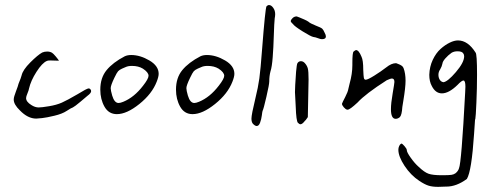

<svg xmlns="http://www.w3.org/2000/svg" viewBox="-20 -600 1932 758"><path d="M339.8 -240.2Q339.8 -244.1 336.9 -247.6Q334 -251 330.1 -251Q323.2 -251 285.2 -227.5Q245.1 -204.1 224.1 -194.8Q203.1 -185.5 173.8 -180.7Q144.5 -175.8 132.8 -175.8Q118.2 -175.8 103.5 -185.5Q83 -198.2 83 -212.9Q83 -218.8 88.4 -231.4Q93.8 -244.1 94.7 -251Q101.6 -281.2 124 -316.4Q146.5 -351.6 165 -359.4Q168 -361.3 178.7 -361.3Q183.6 -361.3 195.3 -360.8Q207 -360.4 210 -360.4Q211.9 -360.4 212.9 -360.4Q210 -365.2 200.2 -377Q190.4 -388.7 185.5 -391.6Q177.7 -396.5 166 -396.5Q155.3 -396.5 146.5 -392.6Q128.9 -382.8 99.6 -353.5Q70.3 -324.2 65.4 -302.7Q61.5 -289.1 57.1 -279.3Q52.7 -269.5 49.8 -257.8Q46.9 -250 43 -239.3Q39.1 -228.5 36.6 -220.7Q34.2 -212.9 34.2 -207Q34.2 -187.5 58.6 -164.1Q89.8 -131.8 123 -131.8Q128.9 -131.8 146.5 -133.8Q164.1 -135.7 194.8 -143.1Q225.6 -150.4 243.2 -162.1Q262.7 -174.8 267.6 -175.8Q275.4 -179.7 297.4 -198.2Q319.3 -216.8 325.2 -221.7Q339.8 -232.4 339.8 -240.2Z M498 -382.8Q483.4 -382.8 472.7 -377.9Q425.8 -353.5 400.9 -323.2Q376 -293 376 -246.1Q376 -208 392.6 -178.7Q409.2 -149.4 441.4 -149.4Q480.5 -149.4 530.3 -189.5Q580.1 -229.5 598.6 -277.3Q606.4 -296.9 606.4 -308.6Q606.4 -339.8 569.8 -361.3Q533.2 -382.8 498 -382.8ZM544.9 -261.7Q509.8 -215.8 466.8 -198.2Q455.1 -193.4 448.2 -193.4Q431.6 -193.4 422.9 -222.7Q417 -243.2 417 -252Q417 -262.7 431.6 -293Q441.4 -313.5 446.3 -318.8Q451.2 -324.2 461.9 -329.1Q469.7 -332 475.6 -335Q485.4 -339.8 501 -339.8Q526.4 -339.8 543.9 -329.1Q566.4 -314.5 566.4 -300.8Q566.4 -289.1 544.9 -261.7Z M796.9 -382.8Q782.2 -382.8 771.5 -377.9Q724.6 -353.5 699.7 -323.2Q674.8 -293 674.8 -246.1Q674.8 -208 691.4 -178.7Q708 -149.4 740.2 -149.4Q779.3 -149.4 829.1 -189.5Q878.9 -229.5 897.5 -277.3Q905.3 -296.9 905.3 -308.6Q905.3 -339.8 868.7 -361.3Q832 -382.8 796.9 -382.8ZM843.8 -261.7Q808.6 -215.8 765.6 -198.2Q753.9 -193.4 747.1 -193.4Q730.5 -193.4 721.7 -222.7Q715.8 -243.2 715.8 -252Q715.8 -262.7 730.5 -293Q740.2 -313.5 745.1 -318.8Q750 -324.2 760.7 -329.1Q768.6 -332 774.4 -335Q784.2 -339.8 799.8 -339.8Q825.2 -339.8 842.8 -329.1Q865.2 -314.5 865.2 -300.8Q865.2 -289.1 843.8 -261.7Z M1042 -580.1Q1037.1 -580.1 1032.2 -575.2Q1027.3 -568.4 1014.6 -404.3Q1008.8 -326.2 1003.9 -290.5Q999 -254.9 988.3 -211.9Q972.7 -147.5 972.7 -131.8Q972.7 -118.2 978.5 -111.3Q987.3 -102.5 993.2 -102.5Q1002 -102.5 1006.8 -115.7Q1011.7 -128.9 1013.7 -144.5Q1015.6 -160.2 1016.6 -162.1Q1020.5 -168.9 1031.7 -217.8Q1043 -266.6 1043 -278.3Q1043 -299.8 1047.9 -318.4Q1053.7 -335.9 1056.6 -374Q1059.6 -412.1 1061 -460.4Q1062.5 -508.8 1064.5 -527.3Q1066.4 -537.1 1066.4 -543.9Q1066.4 -558.6 1058.6 -569.3Q1050.8 -580.1 1042 -580.1Z M1135.7 -505.9Q1142.6 -496.1 1174.8 -476.1Q1207 -456.1 1216.8 -454.1Q1225.6 -453.1 1235.4 -449.2Q1245.1 -445.3 1251 -445.3Q1266.6 -445.3 1266.6 -456.1Q1266.6 -461.9 1261.7 -470.7Q1256.8 -482.4 1252 -486.8Q1247.1 -491.2 1226.6 -499Q1204.1 -507.8 1197.3 -514.6Q1191.4 -518.6 1181.6 -522.9Q1171.9 -527.3 1162.1 -531.2Q1152.3 -535.2 1151.4 -535.2Q1141.6 -535.2 1134.8 -528.3Q1127.9 -521.5 1127.9 -516.6Q1127.9 -512.7 1135.7 -505.9ZM1183.6 -350.6Q1176.8 -358.4 1168 -358.4Q1159.2 -358.4 1154.3 -350.6Q1151.4 -345.7 1148.9 -316.9Q1146.5 -288.1 1145.5 -264.6Q1144.5 -241.2 1144.5 -236.3Q1144.5 -227.5 1147.5 -178.7Q1149.4 -122.1 1156.2 -115.2Q1162.1 -109.4 1166 -109.4Q1173.8 -109.4 1184.6 -124Q1185.5 -123 1195.3 -137.7Q1198.2 -267.6 1198.2 -286.1Q1198.2 -318.4 1195.3 -329.6Q1192.4 -340.8 1183.6 -350.6Z M1414.1 -324.2Q1414.1 -362.3 1407.2 -376Q1396.5 -402.3 1385.7 -402.3Q1382.8 -402.3 1376 -396.5Q1371.1 -392.6 1371.1 -350.6Q1371.1 -346.7 1371.1 -342.8Q1371.1 -308.6 1360.4 -270.5Q1357.4 -256.8 1355.5 -250Q1353.5 -237.3 1342.8 -216.8Q1332 -196.3 1330.1 -190.4Q1330.1 -184.6 1337.4 -176.3Q1344.7 -168 1350.6 -167H1352.5Q1361.3 -167 1391.6 -195.3Q1422.9 -229.5 1506.8 -283.2Q1521.5 -290 1527.3 -290Q1537.1 -290 1537.1 -276.4Q1537.1 -271.5 1530.3 -231.9Q1523.4 -192.4 1523.4 -168.9Q1523.4 -130.9 1542 -130.9Q1550.8 -130.9 1558.6 -137.7Q1566.4 -145.5 1568.4 -177.7Q1569.3 -185.5 1572.3 -202.1Q1581.1 -254.9 1581.1 -281.2Q1581.1 -310.5 1573.2 -331.1Q1571.3 -336.9 1565.4 -340.8Q1559.6 -344.7 1552.7 -347.2Q1545.9 -349.6 1543.9 -350.6Q1525.4 -350.6 1504.9 -334Q1483.4 -317.4 1457.5 -301.3Q1431.6 -285.2 1423.8 -285.2Q1418 -285.2 1416.5 -292.5Q1415 -299.8 1414.1 -324.2Z M1788.1 -440.4Q1773.4 -440.4 1755.4 -431.6Q1737.3 -422.9 1719.2 -406.7Q1701.2 -390.6 1688.5 -363.8Q1675.8 -336.9 1674.8 -304.7Q1674.8 -278.3 1684.6 -260.7Q1699.2 -231.4 1724.6 -231.4Q1752 -231.4 1786.1 -264.6Q1802.7 -282.2 1809.6 -282.2Q1817.4 -282.2 1817.4 -257.8Q1817.4 -249 1816.4 -234.4Q1801.8 43 1792 64.5Q1789.1 75.2 1778.3 84Q1771.5 88.9 1762.2 90.3Q1752.9 91.8 1724.6 91.8Q1688.5 91.8 1671.9 85.9Q1655.3 80.1 1632.8 58.6Q1617.2 44.9 1601.6 22.9Q1585.9 1 1585.9 -7.8Q1585.9 -12.7 1577.1 -22.9Q1568.4 -33.2 1564.5 -33.2Q1564.5 -33.2 1561.5 -31.2Q1558.6 -29.3 1555.7 -22.9Q1552.7 -16.6 1552.7 -8.8Q1552.7 17.6 1577.1 54.7Q1601.6 91.8 1635.7 114.3Q1656.2 127.9 1671.4 132.8Q1686.5 137.7 1710 137.7Q1721.7 137.7 1739.3 136.7Q1740.2 136.7 1742.2 136.7Q1782.2 136.7 1823.2 106.4Q1841.8 76.2 1851.6 -71.3Q1854.5 -112.3 1855.5 -128.9Q1855.5 -128.9 1856.4 -128.9Q1858.4 -138.7 1860.8 -195.3Q1863.3 -252 1863.3 -304.7Q1863.3 -387.7 1857.4 -392.6Q1827.1 -440.4 1788.1 -440.4ZM1786.1 -397.5Q1803.7 -397.5 1808.6 -389.6Q1812.5 -384.8 1812.5 -377.9Q1812.5 -353.5 1779.8 -315.4Q1747.1 -277.3 1730.5 -275.4Q1720.7 -277.3 1715.8 -285.6Q1710.9 -293.9 1710.9 -304.7Q1710.9 -316.4 1717.8 -326.2Q1724.6 -337.9 1726.6 -348.6Q1727.5 -357.4 1738.3 -369.6Q1749 -381.8 1762.7 -391.6Q1772.5 -397.5 1786.1 -397.5Z"/></svg>

Font: 辰宇落雁體 Thin
Style: Regular
Weight: 100
Designer: Written by Liu, Wei-Chen; Created by Wang, Li-Yu.
Foundry: New Value
Version: Version 1.000